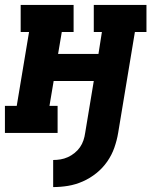

<svg xmlns="http://www.w3.org/2000/svg" viewBox="-21 -540 641 780"><path d="M195 220V110Q210 110 225 107.5Q240 105 254.5 98.5Q269 92 282 81.5Q295 71 304 58Q313 45 318 30Q323 15 325 0L360 -211H197L180 -110H213V0H-1V-110H47L97 -410H63V-520H278V-410H230L215 -321H379L393 -410H360V-520H574V-410H527L459 0Q454 30 443.5 60Q433 90 414.5 116.5Q396 143 370.5 163.5Q345 184 315.5 197Q286 210 255.5 215Q225 220 195 220Z"/></svg>

Font: Iosevka Etoile XBdObl
Style: Regular
Weight: 800
Italic angle: -9°
Designer: Belleve Invis
Foundry: Belleve Invis
Version: Version 15.5.2; ttfautohint (v1.8.4)